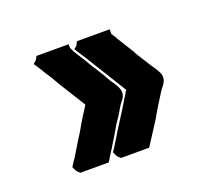

<svg xmlns="http://www.w3.org/2000/svg" viewBox="-73 -589 634 559"><g transform="rotate(-20 244.0 -309.5)"><path d="M97.7 -491.2H106.4H119.1H131.8H139.6H148.4H157.2H166H185.5V-478.5L187.5 -477.5V-475.6L192.4 -465.8Q195.3 -461.9 198.2 -456.1Q218.8 -424.8 227.5 -408.2Q236.3 -395.5 243.2 -383.8Q252 -370.1 257.3 -359.9Q262.7 -349.6 269.5 -340.8Q284.2 -320.3 284.2 -306.6Q284.2 -294.9 275.4 -284.2Q266.6 -274.4 252 -248Q244.1 -236.3 236.3 -224.6Q228.5 -211.9 221.7 -199.7Q214.8 -187.5 207 -175.8Q201.2 -165 194.8 -155.8Q188.5 -146.5 177.7 -127.9H166H164.1H162.1H149.4H136.7H127.9H120.1H108.4H97.7H89.8L84 -132.8Q80.1 -136.7 78.1 -140.6L73.2 -151.4Q91.8 -178.7 105.5 -202.1Q116.2 -220.7 127.9 -238.3Q136.7 -252.9 142.6 -263.7Q143.6 -264.6 151.4 -278.3Q162.1 -294.9 167 -302.7Q168.9 -304.7 170.9 -309.6Q164.1 -321.3 135.7 -366.2Q124 -384.8 118.7 -393.6Q113.3 -402.3 106.4 -415L91.8 -437.5Q86.9 -447.3 70.3 -471.7L80.1 -480.5L85.9 -491.2ZM223.6 -491.2H232.4H245.1H257.8H266.6H275.4H283.2H292H312.5V-476.6Q315.4 -472.7 318.4 -467.8Q321.3 -462.9 326.7 -453.6Q332 -444.3 339.8 -432.6Q339.8 -432.6 355.5 -407.2Q361.3 -395.5 369.1 -383.8Q377.9 -370.1 383.8 -360.4Q389.6 -350.6 396.5 -341.3Q403.3 -332 409.2 -319.3Q411.1 -314.5 411.1 -306.6Q411.1 -295.9 402.3 -284.2Q393.6 -274.4 377.9 -248Q370.1 -236.3 363.3 -224.6Q355.5 -211.9 348.6 -199.2Q340.8 -187.5 334 -176.3Q327.1 -165 302.7 -127.9H292H290H289.1H275.4H262.7H253.9H245.1H234.4H223.6H215.8L210 -132.8Q206.1 -136.7 204.1 -140.6L199.2 -151.4Q208 -164.1 210 -168Q220.7 -184.6 231.4 -203.1Q244.1 -222.7 268.6 -261.7L283.2 -286.1Q286.1 -290 289.1 -294.9L293.9 -303.7V-304.7Q296.9 -306.6 297.9 -308.6L261.7 -367.2Q256.8 -375 241.2 -400.4Q225.6 -425.8 218.8 -436.5Q211.9 -447.3 196.3 -471.7L206.1 -480.5L210.9 -491.2Z"/></g></svg>

Font: LeFont
Style: Default
Weight: 400
Designer: Leryon MEDIA
Version: Version 1.0